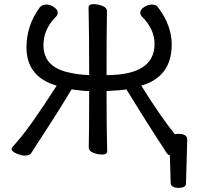

<svg xmlns="http://www.w3.org/2000/svg" viewBox="-20 -731 953 928"><path d="M843 177Q808 177 805 155L801 19Q792 18 785 8Q775 -9 739.5 -62.5Q704 -116 591 -299Q561 -294 495 -291Q495 -106 498 0Q498 16 473 16Q453 16 431 7.5Q409 -1 409 -18Q411 -107 411 -291Q379 -291 326 -299Q261 -191 202 -101Q143 -11 135.5 2Q128 15 120 18Q112 21 98 21Q83 21 59.5 11Q36 1 36 -12Q36 -17 60 -43Q126 -117 254 -317Q108 -359 108 -502Q108 -608 172 -695Q183 -709 204 -709Q223 -709 241 -696.5Q259 -684 259 -671Q259 -659 251 -651Q190 -590 190 -513Q190 -413 299 -384Q351 -370 411 -368Q411 -589 408 -695Q408 -711 433 -711Q453 -711 475 -702.5Q497 -694 497 -677Q495 -588 495 -368Q727 -368 727 -519Q727 -590 666 -651Q658 -659 658 -671Q658 -684 676 -696.5Q694 -709 715 -709Q736 -709 745 -694Q810 -607 810 -516Q810 -360 663 -317Q749 -178 825 -82Q831 -84 842 -84Q885 -84 885 -57L879 155Q879 177 843 177Z"/></svg>

Font: LXGW WenKai Medium
Style: Regular
Weight: 500
Designer: LXGW / Fontworks Inc.
Foundry: LXGW / Fontworks Inc.
Version: Version 1.501; October 10, 2024